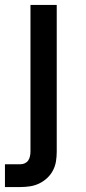

<svg xmlns="http://www.w3.org/2000/svg" viewBox="-26 -540 346 775"><path d="M-6 215V123H56Q66 123 74.5 119Q83 115 88 107.5Q93 100 95 90.5Q97 81 97 72V-520H203V72Q203 92 200 111Q197 130 188 147.5Q179 165 164.5 178.5Q150 192 132.5 200.5Q115 209 95.5 212Q76 215 56 215Z"/></svg>

Font: Iosevka Aile Semibold
Style: Regular
Weight: 600
Designer: Belleve Invis
Foundry: Belleve Invis
Version: Version 31.1.0; ttfautohint (v1.8.4)